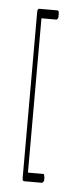

<svg xmlns="http://www.w3.org/2000/svg" viewBox="-43 -462 240 559"><g transform="rotate(5 76.5 -183.0)"><path d="M104 67Q102 69 102 69H49Q44 69 44 60V-424Q44 -435 49 -435H102Q104 -435 106 -433Q106 -432 106.5 -430Q107 -428 107 -425V-418Q107 -411 104 -410Q103 -408 102 -408H58V43H102H104L105 44Q107 52 107 53V61Q107 64 104 67Z"/></g></svg>

Font: Chathura Light
Style: Regular
Weight: 300
Designer: Appaji Ambarisha Darbha
Foundry: Aditya Fonts
Version: Version 1.002 2016